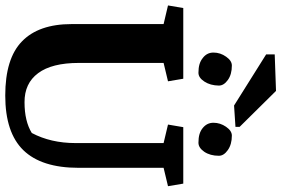

<svg xmlns="http://www.w3.org/2000/svg" viewBox="-188 -862 1061 724"><g transform="rotate(90 342.0 -499.5)"><path d="M216.8 -266.6Q216.8 -165 255.4 -113.3Q293.9 -61.5 365.2 -62Q436.5 -62 481 -89.4Q519 -161.1 519 -254.4V-586.4L449.2 -603L459 -660.6H671.9L681.6 -603L612.3 -586.4V-265.6Q612.3 -126 545.9 -57.6Q479.5 10.7 339.8 10.7Q200.2 10.7 135.7 -52.2Q70.3 -115.2 70.3 -239.7V-586.4L0 -603L9.8 -660.6H276.4L286.1 -603L216.8 -586.4ZM458 -857.4 377.4 -852.1 184.6 -973.1V-1005.4L322.3 -1010.3L458 -873ZM490.7 -843.8Q523.9 -843.8 545.4 -828.6Q566.9 -813.5 566.9 -794.9Q566.9 -762.2 551.8 -739.7Q536.6 -717.8 517.6 -717.8Q499 -717.8 485.8 -721.7Q472.7 -725.6 462.9 -733.4Q442.4 -749.5 442.4 -774.4Q442.4 -799.8 457.5 -821.8Q472.7 -843.8 490.7 -843.8ZM193.4 -822.3Q208.5 -843.8 226.6 -843.8Q260.3 -843.8 281.2 -828.6Q302.2 -813.5 302.2 -794.9Q301.8 -762.7 287.1 -740.2Q272.5 -717.8 253.9 -717.8Q235.4 -717.8 222.2 -721.7Q209 -725.6 199.2 -733.4Q177.7 -749 177.7 -774.4Q177.7 -800.3 193.4 -822.3Z"/></g></svg>

Font: NoticiaText-Bold
Style: Bold
Weight: 700
Designer: JM Sole
Foundry: JM Sole
Version: Version 1.003